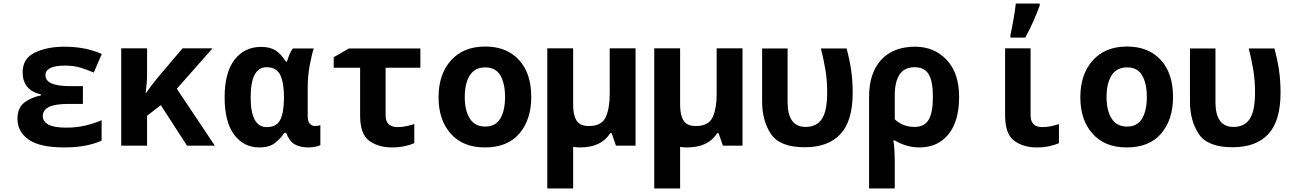

<svg xmlns="http://www.w3.org/2000/svg" viewBox="-20 -817 7240 1077"><path d="M550 -28V-143Q516 -127 464 -114Q412 -101 352 -101Q282 -101 251 -118.5Q220 -136 220 -165Q220 -199 253.5 -216.5Q287 -234 363 -234H445V-334H371Q235 -334 235 -395Q235 -449 345 -449Q395 -449 433 -437Q471 -425 506 -410L551 -514Q461 -555 341 -555Q244 -555 175.5 -522Q107 -489 107 -412Q107 -311 210 -287V-282Q152 -270 115 -240.5Q78 -211 78 -151Q78 -78 140.5 -34Q203 10 341 10Q408 10 460.5 -0.5Q513 -11 550 -28Z M805 0V-168L882 -227L1029 0H1185L972 -319L1172 -546H1004L865 -382Q826 -335 799 -295H797Q801 -326 803 -352Q805 -378 805 -409V-546H660V0Z M1575 -72H1585Q1602 -26 1632 -8Q1662 10 1711 10Q1728 10 1749 6Q1770 2 1777 -3V-115Q1762 -110 1747 -110Q1731 -110 1718.5 -122Q1706 -134 1706 -168V-325Q1706 -390 1717.5 -451.5Q1729 -513 1740 -545H1623Q1611 -530 1603 -509.5Q1595 -489 1590 -472H1583Q1558 -513 1526.5 -533.5Q1495 -554 1445 -554Q1351 -554 1295.5 -482Q1240 -410 1240 -271Q1240 -133 1293.5 -61.5Q1347 10 1435 10Q1489 10 1521 -14Q1553 -38 1575 -72ZM1386 -270Q1386 -440 1475 -440Q1531 -440 1552 -396.5Q1573 -353 1573 -272V-266Q1572 -182 1551 -143Q1530 -104 1477 -104Q1386 -104 1386 -270Z M2304 -14V-121Q2282 -114 2258.5 -109Q2235 -104 2211 -104Q2143 -104 2143 -170V-437H2338V-545H1937L1852 -496V-437H2000V-169Q2000 -64 2051.5 -27Q2103 10 2179 10Q2217 10 2249.5 3Q2282 -4 2304 -14Z M2960 -273Q2960 -407 2890.5 -481.5Q2821 -556 2702 -556Q2580 -556 2510 -478.5Q2440 -401 2440 -271Q2440 -144 2508.5 -67Q2577 10 2700 10Q2827 10 2893.5 -68Q2960 -146 2960 -273ZM2587 -273Q2587 -350 2615.5 -394.5Q2644 -439 2702 -439Q2761 -439 2787 -393.5Q2813 -348 2813 -273Q2813 -196 2786 -151.5Q2759 -107 2702 -107Q2644 -107 2615.5 -152Q2587 -197 2587 -273Z M3234 10Q3353 10 3403 -70H3411L3435 0H3545V-546H3400V-289Q3400 -207 3377 -158.5Q3354 -110 3283 -110Q3233 -110 3214 -141Q3195 -172 3195 -227V-546H3050V240H3195V7Q3213 10 3234 10Z M3834 10Q3953 10 4003 -70H4011L4035 0H4145V-546H4000V-289Q4000 -207 3977 -158.5Q3954 -110 3883 -110Q3833 -110 3814 -141Q3795 -172 3795 -227V-546H3650V240H3795V7Q3813 10 3834 10Z M4763 -296Q4763 -366 4754.5 -423.5Q4746 -481 4729 -545H4585Q4601 -480 4610.5 -422.5Q4620 -365 4620 -300Q4620 -194 4590 -149.5Q4560 -105 4499 -105Q4398 -105 4398 -244V-545H4255V-248Q4255 -140 4304.5 -65.5Q4354 9 4494 9Q4626 9 4694.5 -65Q4763 -139 4763 -296Z M4999 -148V-280Q4999 -440 5110 -440Q5165 -440 5189 -401Q5213 -362 5213 -273Q5213 -185 5189 -145Q5165 -105 5110 -105Q5044 -105 4999 -148ZM4999 240V103Q4999 10 4991 -29H5000Q5027 -12 5063 -1Q5099 10 5138 10Q5240 10 5300 -63.5Q5360 -137 5360 -273Q5360 -408 5290 -481.5Q5220 -555 5113 -555Q4991 -555 4923 -481.5Q4855 -408 4855 -274V240Z M5731 -606Q5757 -653 5777.5 -700Q5798 -747 5812 -785V-797H5678Q5674 -759 5665 -707.5Q5656 -656 5648 -621V-606ZM5920 -14V-121Q5898 -114 5875 -109Q5852 -104 5827 -104Q5761 -104 5761 -170V-546H5618V-170Q5618 -65 5669 -27.5Q5720 10 5796 10Q5834 10 5866 3Q5898 -4 5920 -14Z M6560 -273Q6560 -407 6490.5 -481.5Q6421 -556 6302 -556Q6180 -556 6110 -478.5Q6040 -401 6040 -271Q6040 -144 6108.5 -67Q6177 10 6300 10Q6427 10 6493.5 -68Q6560 -146 6560 -273ZM6187 -273Q6187 -350 6215.5 -394.5Q6244 -439 6302 -439Q6361 -439 6387 -393.5Q6413 -348 6413 -273Q6413 -196 6386 -151.5Q6359 -107 6302 -107Q6244 -107 6215.5 -152Q6187 -197 6187 -273Z M7163 -296Q7163 -366 7154.5 -423.5Q7146 -481 7129 -545H6985Q7001 -480 7010.5 -422.5Q7020 -365 7020 -300Q7020 -194 6990 -149.5Q6960 -105 6899 -105Q6798 -105 6798 -244V-545H6655V-248Q6655 -140 6704.5 -65.5Q6754 9 6894 9Q7026 9 7094.5 -65Q7163 -139 7163 -296Z"/></svg>

Font: Noto Sans Mono UI
Style: Bold
Weight: 700
Designer: Monotype Design team
Foundry: Monotype Imaging Inc.
Version: 1.000